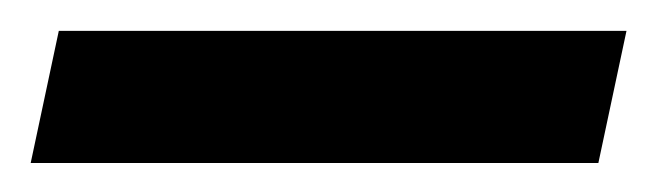

<svg xmlns="http://www.w3.org/2000/svg" viewBox="-55 46 434 127"><path d="M340.8 153.8H-34.7L-16.1 66.4H359.4Z"/></svg>

Font: Open Sans Hebrew Condensed Extra Bold
Style: Italic
Weight: 800
Width: 3
Italic angle: -12°
Foundry: Ascender Corporation, Yanek Iontef
Version: Version 2.001;PS 002.001;hotconv 1.0.70;makeotf.lib2.5.58329